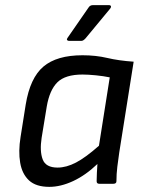

<svg xmlns="http://www.w3.org/2000/svg" viewBox="-20 -715 568 747"><path d="M172 12Q120 12 93 -13Q66 -38 58.5 -82Q51 -126 60 -182L80 -308Q97 -412 149 -456Q201 -500 301 -500Q353 -500 397.5 -489.5Q442 -479 500 -475L444 -122Q440 -95 436.5 -66.5Q433 -38 433 -10Q433 0 421 0H366Q356 0 356 -10Q356 -26 357 -43Q358 -60 359 -77Q313 -33 264.5 -10.5Q216 12 172 12ZM204 -63Q238 -63 275.5 -82.5Q313 -102 365 -148L407 -414Q383 -419 353 -422Q323 -425 301 -425Q234 -425 203.5 -395Q173 -365 162 -301L142 -179Q134 -127 146 -95Q158 -63 204 -63ZM248 -556Q243 -556 241 -559.5Q239 -563 243 -568L324 -685Q330 -695 341 -695H404Q410 -695 411.5 -691Q413 -687 409 -682L313 -566Q304 -556 297 -556Z"/></svg>

Font: Sofia Sans Hairline
Style: Italic
Weight: 1
Italic angle: -9°
Designer: Botio Nikoltchev, Ani Petrova
Foundry: lettersoup
Version: Version 4.102